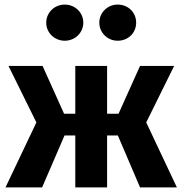

<svg xmlns="http://www.w3.org/2000/svg" viewBox="-20 -819 798 839"><path d="M263 -799C218 -799 182 -764 182 -720C182 -676 218 -641 263 -641C308 -641 344 -676 344 -720C344 -764 308 -799 263 -799ZM494 -799C450 -799 414 -764 414 -720C414 -676 450 -641 494 -641C541 -641 575 -676 575 -720C575 -764 541 -799 494 -799ZM592 -531 498 -322H448V-531H309V-322H260L166 -531H17L139 -284L4 0H164L262 -227H309V0H448V-227H495L592 0H753L619 -284L741 -531Z"/></svg>

Font: Fira Sans
Style: Bold
Weight: 700
Designer: Carrois Corporate & Edenspiekermann AG
Foundry: Carrois Corporate GbR & Edenspiekermann AG
Version: Version 4.203